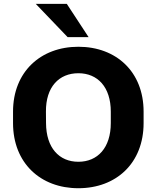

<svg xmlns="http://www.w3.org/2000/svg" viewBox="-20 -975 821 1006"><path d="M390.6 11.2C588.9 11.2 732.4 -120.1 732.4 -330.1V-390.1C732.4 -599.1 588.9 -730 390.6 -730C192.9 -730 48.3 -598.6 48.3 -390.1V-330.1C48.3 -121.1 191.9 11.2 390.6 11.2ZM390.6 -127.4C290 -127.4 221.7 -200.2 221.2 -330.1L220.7 -390.1C219.7 -520 289.6 -591.3 390.6 -591.3C491.7 -591.3 560.5 -518.6 560.5 -390.1V-330.1C560.5 -200.7 491.7 -127.4 390.6 -127.4ZM444.3 -780.3 330.1 -954.6H167.5L334.5 -780.3Z"/></svg>

Font: Winston ExtraBold
Style: Regular
Weight: 800
Designer: Vernon Adams, Kim Jin-seong, David Berlow, Cristiano Sobral
Foundry: The Winston Project Authors
Version: Version 3.004